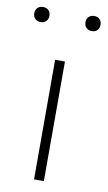

<svg xmlns="http://www.w3.org/2000/svg" viewBox="-111 -730 433 772"><g transform="rotate(10 105.5 -344.5)"><path d="M125.5 0H85.4V-488.3H125.5ZM210.4 -627.4Q196.3 -627.4 187.7 -636Q179.2 -644.5 179.2 -658.2Q179.2 -672.4 187.7 -680.7Q196.3 -689 210.4 -689Q224.1 -689 232.4 -680.7Q240.7 -672.4 240.7 -658.2Q240.7 -644.5 232.4 -636Q224.1 -627.4 210.4 -627.4ZM1.5 -627.4Q-12.7 -627.4 -21.2 -636Q-29.8 -644.5 -29.8 -658.2Q-29.8 -672.4 -21.2 -680.7Q-12.7 -689 1 -689Q15.1 -689 23.7 -680.7Q32.2 -672.4 32.2 -658.2Q32.2 -644.5 23.7 -636Q15.1 -627.4 1.5 -627.4Z"/></g></svg>

Font: Kumbh Sans ExtraLight
Style: Regular
Weight: 250
Version: Version 1.005